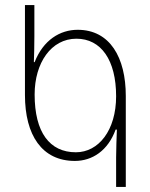

<svg xmlns="http://www.w3.org/2000/svg" viewBox="-20 -734 590 754"><path d="M436 0H474V-357C474 -508 412 -617 285 -617C216 -617 150 -577 116 -490H113C114 -518 115 -551 115 -591V-714H78V-361C78 -203 145 -102 274 -102C342 -102 404 -142 434 -225H439C438 -191 436 -152 436 -116ZM278 -136C175 -136 116 -214 116 -363C116 -487 181 -582 280 -582C377 -582 436 -498 436 -356C436 -222 367 -136 278 -136Z"/></svg>

Font: Noto Sans Georgian Condensed ExtraLight
Style: Regular
Weight: 200
Width: 3
Designer: Monotype Design Team, Akaki Razmadze
Foundry: Google LLC
Version: Version 2.005